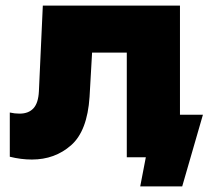

<svg xmlns="http://www.w3.org/2000/svg" viewBox="-20 -562 754 686"><path d="M433 -374H309L300 -216Q292 -94 234 -43Q176 8 94 8Q55 8 15 -2V-160Q32 -156 50 -156Q82 -156 99.5 -175Q117 -194 119 -236L133 -542H623V-152H705L631 104H481L501 0H433Z"/></svg>

Font: Chess Sans ExtraBold
Style: Regular
Weight: 800
Designer: Wolf Bōese
Foundry: Wolf Bōese
Version: Version 7.223